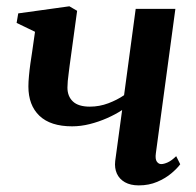

<svg xmlns="http://www.w3.org/2000/svg" viewBox="-20 -564 608 595"><path d="M219 -530.5 195.5 -358.5Q194.5 -349 192.8 -336.8Q191 -324.5 190 -313Q189 -301.5 189 -292.5Q189 -265.5 206 -249.5Q223 -233.5 258.5 -233.5Q288 -233.5 315.8 -244Q343.5 -254.5 364.5 -269L400.5 -536.5H523.5L463 -89Q460.5 -71 466 -63.2Q471.5 -55.5 479.5 -55.5Q488 -55.5 499.8 -60.8Q511.5 -66 526 -80L538.5 -55Q529.5 -42.5 511.2 -27Q493 -11.5 467.2 -0.5Q441.5 10.5 410 10.5Q384.5 10.5 367.2 0.8Q350 -9 342.2 -26Q334.5 -43 337 -65L358.5 -223Q338 -209.5 312 -198Q286 -186.5 258.2 -179.5Q230.5 -172.5 203.5 -172.5Q136.5 -172.5 102.2 -205.2Q68 -238 68 -296Q68 -310.5 69.8 -329.2Q71.5 -348 74.2 -367.2Q77 -386.5 79.5 -402.5L88.5 -465.5L31.5 -493L36.5 -522.5L195 -544.5Z"/></svg>

Font: Merriweather 72pt SemiBold
Style: Italic
Weight: 600
Italic angle: -7.8°
Version: Version 2.101